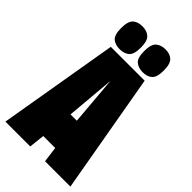

<svg xmlns="http://www.w3.org/2000/svg" viewBox="-273 -979 1055 1055"><g transform="rotate(45 254.5 -451.5)"><path d="M2 0 121 -700H384L507 0H310L298 -91H205L195 0ZM227 -281H276L252 -566ZM344 -725Q309 -725 288 -743Q267 -761 267 -813Q267 -866 288 -884.5Q309 -903 344 -903Q378 -903 398.5 -884.5Q419 -866 419 -813Q419 -761 398.5 -743Q378 -725 344 -725ZM164 -725Q129 -725 108.5 -743Q88 -761 88 -813Q88 -866 108.5 -884.5Q129 -903 164 -903Q199 -903 220 -884.5Q241 -866 241 -813Q241 -761 220 -743Q199 -725 164 -725Z"/></g></svg>

Font: Georama Condensed Black
Style: Regular
Weight: 900
Width: 3
Designer: Jean-Baptiste Levee
Foundry: Production Type
Version: Version 1.000